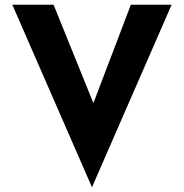

<svg xmlns="http://www.w3.org/2000/svg" viewBox="-20 -756 776 810"><path d="M704 -736 368 34 32 -736H206L374 -321L532 -736Z"/></svg>

Font: Josefin Sans
Style: Bold
Weight: 700
Designer: Santiago Orozco
Foundry: Typemade
Version: Version 2.000